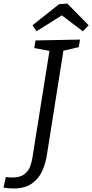

<svg xmlns="http://www.w3.org/2000/svg" viewBox="-92 -922 522 1087"><path d="M109 -693 361 -698 354 -655 267 -635 173 -42Q166 4 146.5 47Q127 90 88 117.5Q49 145 -17 145Q-44 145 -72 140L-59 80Q-42 83 -25 83Q23 83 47 63.5Q71 44 79.5 18.5Q88 -7 91 -26L188 -634L102 -650ZM115 -745 92 -779 242 -898 289 -902 410 -779 377 -745 258 -835Z"/></svg>

Font: Bitter
Style: Italic
Weight: 400
Italic angle: -9°
Designer: Sol Matas, and Bitter project Authors
Foundry: Sol Matas
Version: Version 2.001